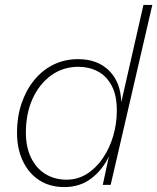

<svg xmlns="http://www.w3.org/2000/svg" viewBox="-20 -750 638 779"><path d="M241 9Q182 9 139 -19Q96 -47 72.5 -97Q49 -147 49 -212Q49 -275 67 -329Q85 -383 118 -424Q151 -465 196.5 -487.5Q242 -510 297 -510Q376 -510 423 -463Q470 -416 472 -335L562 -730H598L429 0H397L422 -116Q397 -62 351 -26.5Q305 9 241 9ZM250 -21Q295 -21 332.5 -44.5Q370 -68 397.5 -108.5Q425 -149 439.5 -199Q454 -249 454 -302Q454 -363 433 -402.5Q412 -442 376.5 -460.5Q341 -479 298 -479Q236 -479 188 -444.5Q140 -410 112.5 -350Q85 -290 85 -212Q85 -152 106.5 -109Q128 -66 165 -43.5Q202 -21 250 -21Z"/></svg>

Font: Kantumruy Pro ExtraLight
Style: Italic
Weight: 250
Italic angle: -13°
Version: Version 1.002